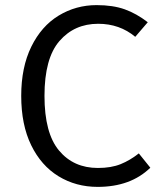

<svg xmlns="http://www.w3.org/2000/svg" viewBox="-20 -720 640 751"><path d="M558 -633 509 -576Q448 -627 364 -627Q271 -627 212.5 -559.5Q154 -492 154 -345Q154 -199 211 -131Q268 -63 363 -63Q415 -63 452 -78Q489 -93 523 -120L568 -64Q491 11 362 11Q277 11 209 -30.5Q141 -72 102 -152Q63 -232 63 -345Q63 -457 102.5 -537.5Q142 -618 209.5 -659Q277 -700 358 -700Q422 -700 468 -683.5Q514 -667 558 -633Z"/></svg>

Font: FiraDG Mono
Style: Regular
Weight: 400
Designer: Carrois Corporate & Edenspiekermann AG
Foundry: Carrois Corporate GbR & Edenspiekermann AG
Version: Version 3.206